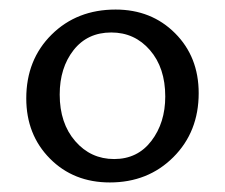

<svg xmlns="http://www.w3.org/2000/svg" viewBox="-20 -684 471 402"><path d="M210 -302Q134 -302 84.5 -352Q35 -402 35 -478Q35 -559 88 -611.5Q141 -664 222 -664Q297 -664 346.5 -614.5Q396 -565 396 -489Q396 -408 343 -355Q290 -302 210 -302ZM326 -482Q326 -542 294 -579Q262 -616 213 -616Q163 -616 134 -579Q105 -542 105 -486Q105 -426 137.5 -388.5Q170 -351 219 -351Q268 -351 297 -389Q326 -427 326 -482Z"/></svg>

Font: EauTestText Medium
Style: Regular
Weight: 500
Designer: Christian Thalmann (Catharsis Fonts)
Version: Version 0.001;PS 000.001;hotconv 1.0.88;makeotf.lib2.5.64775